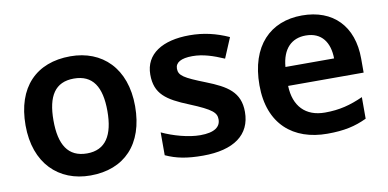

<svg xmlns="http://www.w3.org/2000/svg" viewBox="-59 -718 1805 894"><g transform="rotate(-10 843.5 -271.5)"><path d="M566 -272C566 -452 459 -553 309 -553C147 -553 48 -452 48 -272C48 -92 156 10 306 10C466 10 566 -92 566 -272ZM180 -272C180 -387 218 -448 307 -448C396 -448 435 -387 435 -272C435 -158 396 -94 308 -94C218 -94 180 -158 180 -272Z M1065 -157C1065 -251 1006 -286 910 -324C811 -363 788 -377 788 -410C788 -439 815 -455 869 -455C919 -455 966 -439 1017 -417L1057 -512C997 -539 939 -553 872 -553C745 -553 661 -502 661 -404C661 -313 712 -278 816 -236C921 -193 938 -175 938 -144C938 -109 910 -86 842 -86C786 -86 715 -106 662 -131V-23C712 0 762 10 838 10C984 10 1065 -49 1065 -157Z M1404 -553C1254 -553 1153 -453 1153 -267C1153 -82 1266 10 1426 10C1506 10 1558 -2 1613 -28V-130C1553 -103 1501 -89 1432 -89C1340 -89 1287 -145 1284 -241H1641V-307C1641 -461 1551 -553 1404 -553ZM1405 -458C1481 -458 1516 -405 1517 -330H1287C1294 -415 1338 -458 1405 -458Z"/></g></svg>

Font: Noto Kufi Arabic SemiBold
Style: Regular
Weight: 600
Designer: Monotype Design Team, David Williams, Khaled Hosny
Foundry: Google LLC
Version: Version 2.109